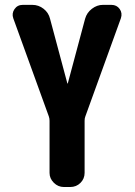

<svg xmlns="http://www.w3.org/2000/svg" viewBox="-20 -750 540 770"><path d="M426.8 -730.5Q448.2 -730.5 460 -713.9Q471.7 -697.3 464.8 -676.8L322.3 -283.2Q319.3 -276.4 319.3 -265.6V-56.6Q319.3 -33.2 302.7 -16.6Q286.1 0 261.7 0H236.3Q212.9 0 195.8 -17.1Q178.7 -34.2 178.7 -56.6V-265.6Q178.7 -275.4 175.8 -283.2L33.2 -676.8Q26.4 -696.3 38.1 -713.4Q49.8 -730.5 71.3 -730.5H109.4Q134.8 -730.5 154.8 -714.8Q174.8 -699.2 180.7 -674.8L250 -416Q250 -415 251 -415Q252 -415 252 -416L321.3 -674.8Q328.1 -699.2 348.6 -714.8Q369.1 -730.5 392.6 -730.5Z"/></svg>

Font: Rounded Mgen+ 2m bold
Style: Bold
Weight: 700
Designer: [Source Han Sans]
Ryoko NISHIZUKA  (kana & ideographs); Paul D. Hunt (Latin, Greek & Cyrillic); Wenlong ZHANG  (bopomofo
Version: Version 1.059.20150602